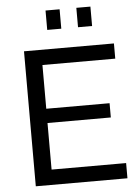

<svg xmlns="http://www.w3.org/2000/svg" viewBox="-60 -959 727 1006"><g transform="rotate(-5 303.0 -456.5)"><path d="M218 -811V-913H292V-811ZM380 -811V-913H454V-811ZM569 -80V0H87V-710H560V-630H177V-400H510V-325H177V-80Z"/></g></svg>

Font: PTCRaleway Medium
Style: Regular
Weight: 500
Designer: Matt McInerney, Pablo Impallari, Rodrigo Fuenzalida
Foundry: Matt McInerney, Pablo Impallari, Rodrigo Fuenzalida
Version: Version 3.000g; ttfautohint (v1.5) -l 8 -r 28 -G 28 -x 14 -D